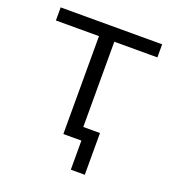

<svg xmlns="http://www.w3.org/2000/svg" viewBox="-117 -581 717 800"><g transform="rotate(20 241.0 -181.5)"><path d="M287 129V0H207V-434H16V-492H466V-434H275V-56H349V129Z"/></g></svg>

Font: Nunito Sans 8pt Light
Style: Regular
Weight: 300
Version: Version 3.101;gftools[0.9.27]